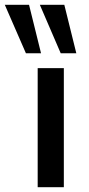

<svg xmlns="http://www.w3.org/2000/svg" viewBox="-73 -780 370 800"><path d="M84 0V-496H193V0ZM180 -558 93 -760H195L245 -558ZM35 -558 -53 -760H48L98 -558Z"/></svg>

Font: Nunito Sans 8pt SemiBold
Style: Regular
Weight: 600
Version: Version 3.101;gftools[0.9.27]